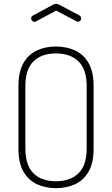

<svg xmlns="http://www.w3.org/2000/svg" viewBox="-20 -973 583 999"><path d="M271 6Q216 6 172 -14.5Q128 -35 102 -80Q76 -125 76 -200V-525Q76 -600 102 -645Q128 -690 172 -710.5Q216 -731 271 -731Q326 -731 370.5 -710.5Q415 -690 441 -645Q467 -600 467 -525V-200Q467 -125 441 -80Q415 -35 370.5 -14.5Q326 6 271 6ZM271 -30Q346 -30 388.5 -71.5Q431 -113 431 -200V-525Q431 -612 388.5 -653.5Q346 -695 271 -695Q196 -695 154 -653.5Q112 -612 112 -525V-200Q112 -113 154 -71.5Q196 -30 271 -30ZM160 -859Q153 -859 147.5 -864.5Q142 -870 142 -878Q142 -882 144.5 -886Q147 -890 151 -892L255 -948Q263 -953 272 -953Q281 -953 289 -948L393 -893Q398 -891 400 -886Q402 -881 402 -876Q402 -869 397 -864.5Q392 -860 385 -860Q383 -860 380.5 -861Q378 -862 376 -863L272 -918L168 -862Q166 -861 164 -860Q162 -859 160 -859Z"/></svg>

Font: Dosis ExtraLight ExtraLight
Style: Regular
Weight: 250
Version: Version 3.001; ttfautohint (v1.8.2)